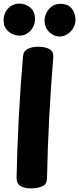

<svg xmlns="http://www.w3.org/2000/svg" viewBox="-27 -1030 440 1067"><path d="M100.9 -716.9Q102.7 -745.7 126.8 -758Q150.9 -770.3 183.4 -770.3Q224.2 -770.3 247.9 -757.2Q271.7 -744.1 269.1 -712Q255.4 -547.9 246.4 -375.5Q237.4 -203.1 234.2 -37.2Q233.4 -6.1 207.7 5.4Q181.9 17 145.4 17Q111.1 17 87.8 4.3Q64.4 -8.4 65.2 -45.2Q68.4 -204.7 77.4 -376.8Q86.4 -548.9 100.9 -716.9ZM83 -832Q47.7 -832 20.3 -854.8Q-7.1 -877.6 -7.1 -916Q-7.1 -945.9 5.9 -966.9Q18.9 -988 39.1 -999.1Q59.2 -1010.1 79.9 -1010.1Q113.9 -1010.1 140.7 -988.3Q167.6 -966.6 167.6 -923.7Q167.6 -899.4 155.9 -878.2Q144.3 -857 124.9 -844.5Q105.4 -832 83 -832ZM303.4 -827Q271.7 -827 246.2 -852.5Q220.7 -878 220.7 -914.7Q220.7 -936.1 230.8 -957.8Q240.9 -979.4 260.6 -994.1Q280.3 -1008.7 307.4 -1008.7Q343.7 -1008.7 362.1 -992.3Q380.4 -975.9 386.5 -955.4Q392.6 -935 392.6 -920.6Q392.6 -895.8 380.1 -874.2Q367.6 -852.7 347.1 -839.8Q326.7 -827 303.4 -827Z"/></svg>

Font: Playpen Sans Arabic
Style: Regular
Weight: 400
Designer: Azza Alameddine, Laura Meseguer, Veronika Burian, José Scaglione
Foundry: TypeTogether
Version: Version 2.000